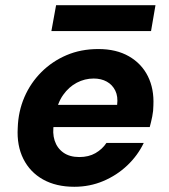

<svg xmlns="http://www.w3.org/2000/svg" viewBox="-20 -704 647 736"><path d="M265 12Q195 12 145 -16Q95 -44 69.5 -95Q44 -146 48 -214Q50 -277 73.5 -331.5Q97 -386 138.5 -427.5Q180 -469 235 -492.5Q290 -516 357 -516Q426 -516 474.5 -488Q523 -460 547 -411.5Q571 -363 568 -300Q568 -279 563.5 -257Q559 -235 554 -217H146L161 -302H429Q433 -334 422 -356.5Q411 -379 389.5 -391Q368 -403 339 -403Q305 -403 274.5 -387Q244 -371 222 -340Q200 -309 192 -261L187 -232Q180 -194 189.5 -165Q199 -136 223 -119Q247 -102 284 -102Q320 -102 346 -117Q372 -132 388 -156H531Q508 -108 468 -70Q428 -32 376 -10Q324 12 265 12ZM177 -585 195 -684H576L559 -585Z"/></svg>

Font: DM Sans ExtraBold
Style: Italic
Weight: 800
Italic angle: -10°
Designer: Colophon Foundry, Jonny Pinhorn
Foundry: Colophon Foundry
Version: Version 4.004;gftools[0.9.30]